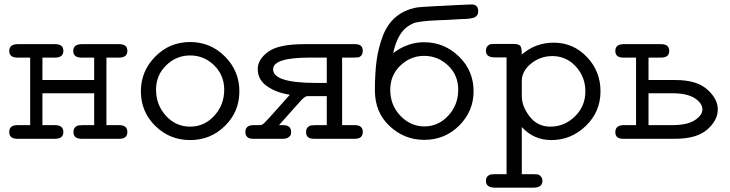

<svg xmlns="http://www.w3.org/2000/svg" viewBox="-20 -631 3320 873"><path d="M59.1 -62H117.2V-369.1H60.1Q22 -369.1 22 -398.9Q22 -429.7 59.1 -430.2H231.9Q268.1 -430.2 268.1 -399.9Q268.1 -369.1 231 -369.1H172.9V-267.1H408.2V-369.1H351.1Q313 -369.1 313 -398.9Q313 -429.7 350.1 -430.2H522.9Q559.1 -430.2 559.1 -399.9Q559.1 -369.1 522 -369.1H463.9V-62H522Q559.1 -62 559.1 -31Q559.1 0 522.9 0H350.1Q314 0 314 -30.8Q314 -49.8 329.1 -58.1Q335.9 -62 356.9 -62H408.2V-207H172.9V-62H230Q268.1 -62 268.1 -31Q268.1 0 231 0H58.1Q22 0 22 -31Q22 -62 59.1 -62Z M620.6 -215.8Q620.6 -307.6 686 -373.8Q751.5 -439.9 844.5 -439.9Q937.5 -439.9 1002.9 -374Q1068.4 -308.1 1068.4 -215.8Q1068.4 -123 1002.9 -58.6Q937.5 5.9 844.5 5.9Q751.5 5.9 686 -58.6Q620.6 -123 620.6 -215.8ZM689.5 -223.1Q689.5 -154.3 734.4 -104.7Q779.3 -55.2 844.7 -55.2Q908.7 -55.2 954.1 -104.5Q999.5 -153.8 999.5 -223.1Q999.5 -289.1 953.6 -334Q907.7 -378.9 844.7 -378.9Q781.7 -378.9 735.6 -334Q689.5 -289.1 689.5 -223.1Z M1132.8 -62H1163.6Q1171.4 -62 1182.6 -72.5Q1193.8 -83 1241.7 -137.2Q1274.9 -175.3 1297.9 -200.2Q1237.8 -209 1194.8 -238.5Q1151.9 -268.1 1151.9 -316.9Q1151.9 -360.8 1199.2 -395.5Q1246.6 -430.2 1361.8 -430.2H1595.7Q1629.9 -430.2 1629.4 -398.9Q1629.4 -379.9 1614.7 -372.1Q1609.9 -369.1 1585.4 -369.1H1535.6V-62H1592.8Q1629.9 -62 1629.6 -31Q1629.4 0 1593.8 0H1406.7Q1371.6 0 1371.6 -30.8Q1371.6 -49.8 1386.7 -58.1Q1393.6 -62 1415.5 -62H1465.8V-193.8H1376.5Q1366.7 -193.8 1345.7 -170.9Q1341.8 -166 1248.5 -62H1267.6Q1303.7 -62 1303.7 -30.8Q1303.7 -23.9 1301.8 -18.1Q1299.8 -12.2 1290.8 -6.1Q1281.7 0 1267.6 0H1130.4Q1095.7 0 1095.7 -31Q1095.7 -62 1132.8 -62ZM1221.7 -315.9Q1221.7 -253.9 1418.5 -253.9H1465.8V-369.1H1387.7Q1221.7 -369.1 1221.7 -315.9Z M1684.6 -220.2Q1684.6 -298.3 1692.6 -357.2Q1700.7 -416 1721.2 -469Q1741.7 -522 1780.5 -554.4Q1819.3 -586.9 1876.5 -597.2Q1889.6 -599.1 1951.7 -602.5Q2013.7 -606 2067.1 -608.4Q2120.6 -610.8 2123.5 -610.8Q2154.3 -610.8 2154.3 -580.1Q2154.3 -574.2 2152.8 -569.1Q2151.4 -564 2148.4 -560.5Q2145.5 -557.1 2142.1 -554.4Q2138.7 -551.8 2133.1 -550.3Q2127.4 -548.8 2123 -547.9Q2118.7 -546.9 2110.6 -545.9Q2102.5 -544.9 2097.9 -544.9Q2093.3 -544.9 2084.5 -544.4Q2075.7 -543.9 2071.3 -543.9Q2045.4 -542 2013.4 -540.5Q1981.4 -539.1 1966.1 -538.6Q1950.7 -538.1 1930.7 -536.6Q1910.6 -535.2 1901.1 -533.7Q1891.6 -532.2 1880.1 -530.5Q1868.7 -528.8 1861.6 -525.9Q1854.5 -522.9 1847.4 -519Q1840.3 -515.1 1832.5 -509.8Q1786.6 -476.6 1767.6 -389.2Q1832.5 -439 1908.7 -439Q1999.5 -439 2066.4 -374.5Q2133.3 -310.1 2133.3 -215.8Q2133.3 -126 2068.4 -60.5Q2003.4 4.9 1908.7 4.9Q1818.8 4.9 1751.7 -57.6Q1684.6 -120.1 1684.6 -220.2ZM1754.4 -222.2Q1754.4 -153.3 1800.5 -104.7Q1846.7 -56.2 1909.7 -56.2Q1972.7 -56.2 2018.1 -105Q2063.5 -153.8 2063.5 -223.1Q2063.5 -290 2017.1 -333.5Q1970.7 -377 1908.7 -377Q1846.7 -377 1800.5 -333Q1754.4 -289.1 1754.4 -222.2Z M2189.5 191.9Q2189.5 177.7 2197 170.4Q2204.6 163.1 2210.9 162.1Q2217.3 161.1 2229.5 161.1H2283.2V-370.1H2229.5Q2189.5 -370.1 2189.5 -399.9Q2189.5 -414.1 2197 -421.6Q2204.6 -429.2 2210.9 -430.2Q2217.3 -431.2 2229.5 -431.2H2312.5Q2340.3 -431.2 2346.4 -421.6Q2352.5 -412.1 2352.5 -382.8Q2414.6 -437 2497.6 -437Q2586.4 -437 2648.4 -372.1Q2710.4 -307.1 2710.4 -215.8Q2710.4 -123 2643.8 -58.6Q2577.1 5.9 2486.3 5.9Q2407.2 5.9 2352.5 -53.2V161.1H2406.2Q2418.5 161.1 2424.8 162.1Q2431.2 163.1 2438.7 170.7Q2446.3 178.2 2446.3 191.9Q2446.3 221.7 2406.2 222.2H2229.5Q2189.5 221.7 2189.5 191.9ZM2352.5 -194.8Q2352.5 -147 2388.4 -101.1Q2424.3 -55.2 2482.4 -55.2Q2546.4 -55.2 2594 -101.6Q2641.6 -147.9 2641.6 -215.8Q2641.6 -280.8 2598.4 -328.4Q2555.2 -376 2491.2 -376Q2437 -376 2394.8 -342Q2352.5 -308.1 2352.5 -262.2Z M2777.8 -29.8Q2777.8 -62 2815.9 -62H2872.1V-369.1H2814.9Q2777.8 -369.1 2777.8 -398.9Q2777.8 -429.7 2814 -430.2H2986.8Q3022.9 -430.2 3022.9 -398.9Q3022.9 -369.1 2985.8 -369.1H2928.7V-267.1H3052.7Q3147 -267.1 3195.3 -224.6Q3243.7 -182.1 3243.7 -133.8Q3243.7 -84 3195.8 -42Q3147.9 0 3049.8 0H2813Q2777.8 0 2777.8 -29.8ZM2928.7 -62H3035.6Q3104.5 -62 3139.2 -84.5Q3173.8 -106.9 3173.8 -134Q3173.8 -161.1 3139.4 -184.1Q3105 -207 3035.6 -207H2928.7Z"/></svg>

Font: CMU Typewriter Text Variable Width
Style: Medium
Weight: 500
Version: Version 0.7.0